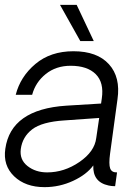

<svg xmlns="http://www.w3.org/2000/svg" viewBox="-24 -770 577 794"><path d="M363.8 -600.1H308.1L224.1 -750H293ZM461.9 -359.9 431.2 -134.8Q425.3 -90.8 431.6 -73.5Q438 -56.2 460 -57.1L452.1 0Q437 0 424.8 -2.9Q358.9 -17.1 361.8 -85.9Q334 -47.9 278.1 -22Q222.2 3.9 160.2 3.9Q81.1 3.9 34.4 -41Q-12.2 -85.9 -2 -154.8Q21 -317.9 250 -333L394 -341.8L397 -362.8Q406.7 -428.7 371.8 -463.4Q336.9 -498 268.1 -498Q208 -498 165.5 -464.1Q123 -430.2 108.9 -377.9H41Q60.1 -453.1 122.6 -505.6Q185.1 -558.1 279.8 -558.1Q377.9 -558.1 426.5 -504.4Q475.1 -450.7 461.9 -359.9ZM374 -199.2 386.2 -282.2 242.2 -272Q149.4 -266.1 109.1 -235.1Q68.8 -204.1 62 -153.8Q56.2 -109.9 89.6 -83.5Q123 -57.1 170.9 -57.1Q241.7 -57.1 304.4 -100.1Q367.2 -143.1 374 -199.2Z"/></svg>

Font: Oakes Grotesk
Style: Light Italic
Weight: 300
Designer: Samuel Oakes
Foundry: Samuel Oakes
Version: Version 1.0 | wf-rip DC20170320